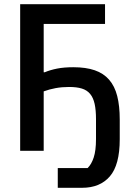

<svg xmlns="http://www.w3.org/2000/svg" viewBox="-20 -718 640 914"><path d="M255 82H397Q415 65 426 32Q437 -1 437 -56V-151Q437 -194 430.5 -223.5Q424 -253 409 -271Q394 -289 369.5 -296.5Q345 -304 309 -304Q275 -304 245 -298.5Q215 -293 188 -283V0H76V-698H480V-604H188V-374H193Q219 -385 252 -391.5Q285 -398 329 -398Q389 -398 431 -383.5Q473 -369 499.5 -338.5Q526 -308 538 -261Q550 -214 550 -149V-55Q550 67 503 121.5Q456 176 371 176H255Z"/></svg>

Font: IBM Plaex Mono Medium
Style: Regular
Weight: 500
Designer: Mike Abbink, Paul van der Laan, Pieter van Rosmalen
Foundry: Bold Monday
Version: Version 2.003